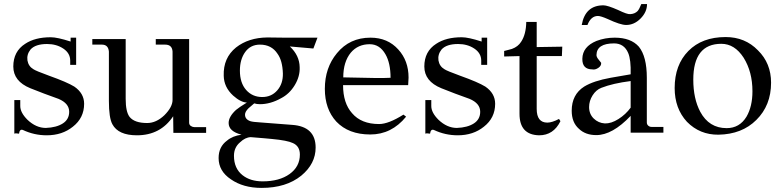

<svg xmlns="http://www.w3.org/2000/svg" viewBox="-20 -648 3817 938"><path d="M391 -141Q391 -72 336 -29Q284 13 208 13Q147 13 92 -13Q76 -19 73 5Q56 2 50 5V-159H79V-130Q79 -98 114 -63Q156 -23 204 -23Q256 -25 287 -45Q318 -65 318 -102Q318 -143 266 -165Q195 -190 128 -217Q45 -251 45 -323Q45 -397 103 -434Q151 -466 228 -466Q260 -466 325 -445V-464H352V-331H323V-352Q323 -388 289.5 -410.5Q256 -433 210 -433Q153 -433 129 -406Q110 -382 114 -353Q119 -324 143 -310Q154 -302 220 -278Q307 -247 343 -225Q391 -192 391 -141Z M987 -27V1H827L826 -80Q764 13 649 13Q558 13 529 -41Q512 -72 512 -155V-396Q509 -430 478 -430H431V-457H594V-165Q594 -102 613 -77Q637 -47 699 -47Q743 -47 783 -85Q823 -125 823 -160V-396Q821 -430 787 -430H741V-457H904V-49Q904 -38 912.5 -32.5Q921 -27 929 -27Z M1370 -464H1531L1511 -411L1396 -421Q1443 -377 1444 -320Q1446 -275 1420 -232Q1394 -189 1353 -168Q1301 -139 1250 -139Q1234 -139 1222 -143L1194 -119Q1177 -102 1177 -88Q1177 -65 1203 -56Q1215 -52 1251 -50L1407 -38Q1522 -30 1522 73Q1522 152 1452 210Q1378 270 1258 270Q1168 270 1108 228Q1048 188 1048 124Q1048 69 1089 39Q1116 16 1160 10Q1097 -6 1097 -47Q1097 -78 1133 -111Q1147 -123 1186 -147Q1156 -148 1119 -181Q1074 -222 1073 -278Q1070 -365 1133 -416Q1194 -464 1286 -465Q1339 -465 1370 -464ZM1362 -289Q1360 -352 1336 -385Q1307 -430 1250 -430Q1204 -430 1178 -394Q1152 -358 1152 -303Q1152 -243 1182.5 -208.5Q1213 -174 1261 -174Q1306 -174 1334.5 -206.5Q1363 -239 1362 -289ZM1445 107Q1445 66 1411 51Q1384 38 1309 31Q1307 31 1271.5 27.5Q1236 24 1205 22Q1178 23 1153 47Q1123 72 1123 113Q1123 175 1165 208Q1203 238 1263 238Q1345 238 1395 202Q1445 166 1445 107Z M1974 -232H1656Q1656 -144 1700 -95Q1745 -42 1832 -42Q1878 -42 1951 -88L1964 -78Q1893 9 1789 9Q1683 9 1623 -54Q1567 -115 1567 -214Q1567 -317 1626 -388Q1688 -464 1790 -464Q1874 -464 1926 -406Q1976 -351 1976 -269Q1976 -258 1974 -232ZM1888 -268Q1888 -340 1863 -383Q1835 -432 1786 -432Q1729 -432 1694 -391Q1657 -346 1657 -270Q1844 -265 1888 -268Z M2399 -141Q2399 -72 2344 -29Q2292 13 2216 13Q2155 13 2100 -13Q2084 -19 2081 5Q2064 2 2058 5V-159H2087V-130Q2087 -98 2122 -63Q2164 -23 2212 -23Q2264 -25 2295 -45Q2326 -65 2326 -102Q2326 -143 2274 -165Q2203 -190 2136 -217Q2053 -251 2053 -323Q2053 -397 2111 -434Q2159 -466 2236 -466Q2268 -466 2333 -445V-464H2360V-331H2331V-352Q2331 -388 2297.5 -410.5Q2264 -433 2218 -433Q2161 -433 2137 -406Q2118 -382 2122 -353Q2127 -324 2151 -310Q2162 -302 2228 -278Q2315 -247 2351 -225Q2399 -192 2399 -141Z M2551 -541H2602V-418L2727 -420L2725 -374H2602V-116Q2602 -49 2654 -49Q2677 -49 2711 -67L2718 -56Q2684 13 2614 13Q2518 11 2518 -92V-374L2443 -372V-399Q2450 -401 2462.5 -404Q2475 -407 2481 -409Q2511 -420 2526 -444Q2550 -480 2551 -541Z M3221 -28V0H3061V-82Q2972 12 2893 12Q2840 12 2808 -19Q2773 -50 2773 -107Q2773 -186 2834 -225Q2880 -253 2963 -268L3061 -285Q3063 -356 3049 -389Q3029 -436 2980 -436Q2895 -436 2894 -379Q2894 -369 2905.5 -355.5Q2917 -342 2917 -341Q2918 -326 2902.5 -316Q2887 -306 2874 -309Q2824 -309 2825 -361Q2826 -420 2894 -448Q2936 -464 2983 -464Q3062 -464 3101 -420Q3140 -372 3140 -268V-50Q3140 -40 3147 -34Q3154 -28 3163 -28ZM3061 -122V-252Q2974 -241 2918 -219Q2892 -209 2875 -182Q2858 -155 2858 -125Q2858 -91 2880.5 -69Q2903 -47 2935 -45Q2966 -44 3001.5 -66.5Q3037 -89 3061 -122ZM3113 -628H3141Q3141 -589 3109 -557Q3078 -526 3039 -526Q3011 -526 2949 -555Q2915 -570 2901 -570Q2867 -570 2850 -526H2822Q2839 -622 2928 -622Q2948 -622 3000 -599Q3045 -577 3059 -579Q3081 -580 3095 -594Q3103 -603 3113 -628Z M3747 -244Q3747 -133 3675 -62Q3605 8 3490 10Q3399 11 3336 -53Q3276 -118 3276 -218Q3276 -331 3343 -399Q3410 -467 3525 -467Q3620 -467 3683 -402Q3747 -339 3747 -244ZM3656 -202Q3656 -297 3613 -366Q3569 -434 3504 -434Q3367 -434 3367 -259Q3367 -166 3401 -102Q3444 -22 3530 -22Q3593 -22 3627 -78Q3656 -128 3656 -202Z"/></svg>

Font: GFS Didot
Style: Regular
Weight: 400
Designer: Takis Katsoulidis and George D. Matthiopoulos
Foundry: Takis Katsoulidis and George D. Matthiopoulos
Version: Version 1.0